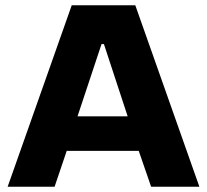

<svg xmlns="http://www.w3.org/2000/svg" viewBox="-20 -708 785 728"><path d="M9 0 252 -688H493L736 0H553L506 -136H233L187 0ZM274 -267H464L374 -541H365Z"/></svg>

Font: Saira SemiExpanded
Style: Bold
Weight: 700
Width: 6
Designer: Hector Gatti with collaboration of the Omnibus-Type team
Foundry: Omnibus-Type
Version: Version 1.101